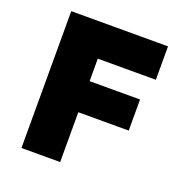

<svg xmlns="http://www.w3.org/2000/svg" viewBox="-126 -811 878 923"><g transform="rotate(20 312.5 -350.0)"><path d="M83 0V-700H578V-529H281V-414H539V-255H281V0Z"/></g></svg>

Font: Mach ExtraBold
Style: Regular
Weight: 800
Version: Version 1.002